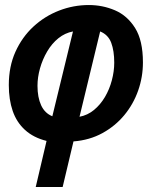

<svg xmlns="http://www.w3.org/2000/svg" viewBox="-20 -558 600 763"><path d="M122 185 165 2Q113 -11 79.5 -41.5Q46 -72 30.5 -117Q15 -162 15 -220Q15 -294 41.5 -352.5Q68 -411 113 -452.5Q158 -494 215 -516Q272 -538 333 -538Q388 -538 437 -517Q486 -496 517 -446.5Q548 -397 548 -310Q548 -252 529 -198Q510 -144 474 -100.5Q438 -57 387 -29Q336 -1 272 4L229 185ZM188 -96 270 -433Q238 -427 212 -406Q186 -385 167.5 -353.5Q149 -322 139 -286.5Q129 -251 129 -217Q129 -171 143.5 -139.5Q158 -108 188 -96ZM296 -94Q328 -100 353.5 -121Q379 -142 397 -172.5Q415 -203 424.5 -239Q434 -275 434 -309Q434 -356 422 -388Q410 -420 378 -433Z"/></svg>

Font: Ubuntu Sans Mono
Style: Bold Italic
Weight: 700
Italic angle: -13.5°
Monospace: yes
Designer: Dalton Maag Ltd
Foundry: Dalton Maag Ltd
Version: Version 1.006